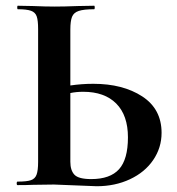

<svg xmlns="http://www.w3.org/2000/svg" viewBox="-20 -645 618 669"><path d="M270 -325.2Q246.1 -325.2 225.1 -320.8V-81.1Q225.1 -51.3 239.5 -36.1Q253.9 -21 297.9 -21Q363.8 -21 394.8 -55.4Q425.8 -89.8 425.8 -166.5Q425.8 -243.2 385 -284.2Q344.2 -325.2 270 -325.2ZM41 0Q38.1 0 38.1 -6.1Q38.1 -12.2 41 -12.2Q73.2 -12.2 87.6 -17.1Q102.1 -22 107.4 -36.4Q112.8 -50.8 112.8 -81.1V-543.9Q112.8 -573.7 107.9 -587.9Q103 -602.1 88.1 -607.4Q73.2 -612.8 42 -612.8Q40 -612.8 40 -618.9Q40 -625 42 -625L94.2 -624Q138.7 -622.1 170.9 -622.1Q203.1 -622.1 252.9 -624L308.1 -625Q310.1 -625 310.1 -618.9Q310.1 -612.8 308.1 -612.8Q272 -612.8 254.4 -606.9Q236.8 -601.1 231 -586.4Q225.1 -571.8 225.1 -542V-347.2Q265.1 -353 305.2 -353Q408.2 -353 475.6 -309.1Q543 -265.1 543 -182.1Q543 -130.4 513.9 -87.6Q484.9 -44.9 432.9 -20.5Q380.9 3.9 316.9 3.9L168 -2L95.2 -1Q75.2 0 41 0Z"/></svg>

Font: Cormorant-Bold
Style: Bold
Weight: 700
Designer: Christian Thalmann (Catharsis Fonts)
Version: Version 3.000